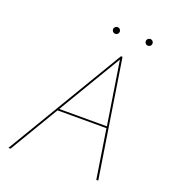

<svg xmlns="http://www.w3.org/2000/svg" viewBox="-143 -905 910 1014"><g transform="rotate(20 312.0 -398.5)"><path d="M325 -778Q325 -786 331 -791.5Q337 -797 344 -797Q352 -797 357.5 -791.5Q363 -786 363 -778Q363 -770 357.5 -764.5Q352 -759 344 -759Q336 -759 330.5 -764.5Q325 -770 325 -778ZM547 -778Q547 -770 541.5 -764.5Q536 -759 528 -759Q520 -759 514.5 -764.5Q509 -770 509 -778Q509 -786 515 -791.5Q521 -797 528 -797Q536 -797 541.5 -791.5Q547 -786 547 -778ZM422 -658 525 0H514L471 -275H196L32 0H20L413 -658ZM470 -285 414 -640 202 -285Z"/></g></svg>

Font: Ysabeau Infant Hairline
Style: Italic
Weight: 100
Italic angle: -12°
Designer: Christian Thalmann (Catharsis Fonts)
Version: Version 0.003